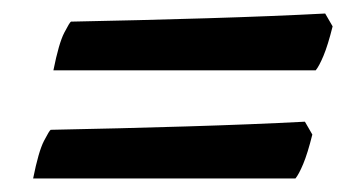

<svg xmlns="http://www.w3.org/2000/svg" viewBox="-20 -421 529 284"><path d="M59 -317Q67 -357 75 -372.5Q83 -388 85 -389Q187 -391 286 -394Q385 -397 461 -401L472 -382Q465 -354 458.5 -338.5Q452 -323 447 -317ZM29 -157Q37 -197 45 -212.5Q53 -228 55 -229Q157 -231 256 -234Q355 -237 431 -241L442 -222Q435 -194 428.5 -178.5Q422 -163 417 -157Z"/></svg>

Font: Texturina Black
Style: Italic
Weight: 900
Italic angle: -11°
Designer: Guillermo Torres Carreño
Foundry: Omnibus-Type
Version: Version 1.002; ttfautohint (v1.8.3)